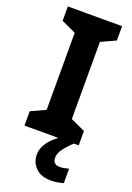

<svg xmlns="http://www.w3.org/2000/svg" viewBox="-177 -777 743 1081"><g transform="rotate(20 194.5 -237.0)"><path d="M357 0H32V-86L119 -126V-588L32 -628V-714H357V-628L270 -588V-126L357 -86ZM256 111Q256 131 267 141Q278 151 295 151Q311 151 326 148Q341 145 351 142V229Q335 233 317 236.5Q299 240 275 240Q219 240 186 208.5Q153 177 153 128Q153 99 168 72Q183 45 207.5 22.5Q232 0 263 -17L328 0Q294 32 275 58.5Q256 85 256 111Z"/></g></svg>

Font: Noto Sans Gujarati
Style: Regular
Weight: 400
Designer: Jelle Bosma - Monotype Design Team, Universal Thirst
Foundry: Monotype Imaging Inc.
Version: Version 2.102